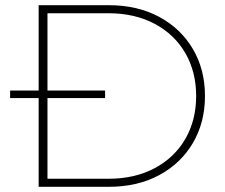

<svg xmlns="http://www.w3.org/2000/svg" viewBox="-20 -720 867 740"><path d="M129 0V-700H399Q510 -700 593.5 -655Q677 -610 723.5 -531Q770 -452 770 -350Q770 -248 723.5 -169Q677 -90 593.5 -45Q510 0 399 0ZM163 -31H397Q500 -31 576.5 -72Q653 -113 694.5 -185Q736 -257 736 -350Q736 -443 694.5 -515Q653 -587 576.5 -628Q500 -669 397 -669H163ZM19 -342V-371H385V-342Z"/></svg>

Font: Montserrat ExtraLight
Style: Regular
Weight: 200
Designer: Julieta Ulanovsky
Foundry: Julieta Ulanovsky
Version: Version 9.000; ttfautohint (v1.8.4.7-5d5b)